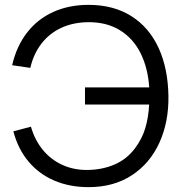

<svg xmlns="http://www.w3.org/2000/svg" viewBox="-20 -755 743 790"><path d="M344.3 15Q266.5 15 203.4 -12Q140.3 -39 97.2 -90.5Q54 -142 35 -214.7L107.3 -233.7Q123.2 -178.3 156.5 -138Q189.8 -97.7 237.2 -76.2Q284.7 -54.8 341.3 -55.7Q402.2 -56.7 452.2 -78.5Q502.2 -100.3 535 -144.3Q564.7 -183.7 577.8 -227.8Q591 -271.8 593.7 -325H329.7V-395.3H594Q588.7 -475.8 558.1 -536.8Q527.5 -597.7 472.5 -631.2Q417.5 -664.7 341.3 -663.7Q280.2 -662.8 231.5 -640.2Q182.8 -617.5 150.4 -575.3Q118 -533.2 104.7 -475.7L30 -486.7Q48 -565 91.3 -620.8Q134.7 -676.7 199.1 -705.8Q263.5 -735 344.3 -735Q447.3 -735 520.7 -688.5Q594 -642 632.7 -557.5Q671.3 -473 673 -360Q674.7 -253.8 636.2 -168.7Q597.8 -83.5 523 -34.2Q448.2 15 344.3 15Z"/></svg>

Font: Manrope
Style: Regular
Weight: 400
Designer: Mikhail Sharanda
Foundry: Mikhail Sharanda
Version: Version 4.503